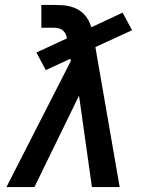

<svg xmlns="http://www.w3.org/2000/svg" viewBox="-20 -755 640 775"><path d="M6 0 266 -509 264 -518 165 -472 127 -543 250 -600Q249 -609 245 -617.5Q241 -626 234 -632Q227 -638 217.5 -640.5Q208 -643 199 -643H147V-735H199Q215 -735 231.5 -734Q248 -733 263.5 -729Q279 -725 293 -717.5Q307 -710 318 -699Q329 -688 336.5 -674Q344 -660 349 -645L475 -704L513 -633L365 -565L463 0H351L299 -369L119 0Z"/></svg>

Font: Iosevka Slab SmBdExObl
Style: Regular
Weight: 600
Width: 7
Italic angle: -9°
Monospace: yes
Designer: Belleve Invis
Foundry: Belleve Invis
Version: Version 11.1.0; ttfautohint (v1.8.3)